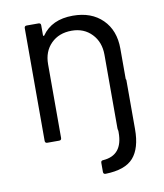

<svg xmlns="http://www.w3.org/2000/svg" viewBox="-79 -578 697 816"><g transform="rotate(-10 270.0 -170.0)"><path d="M466 -206H467V8Q467 90 431.5 130.5Q396 171 311 173Q301 173 301 163V124Q301 114 311 114Q396 108 396 10V3L395 -2Q394 -4 394 -10V-326Q394 -381 360.5 -416Q327 -451 274 -451Q219 -451 185 -417Q151 -383 151 -328V-10Q151 0 141 0H90Q80 0 80 -10V-496Q80 -506 90 -506H141Q151 -506 151 -496V-453Q151 -451 153 -450Q155 -449 156 -451Q199 -513 290 -513Q370 -513 417.5 -466Q465 -419 465 -340V-210Z"/></g></svg>

Font: Amber EN
Style: Regular
Weight: 400
Designer: Jeremy Tribby
Foundry: Tribby Type Co.
Version: Version 1.403 November 24, 2021